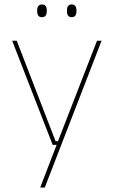

<svg xmlns="http://www.w3.org/2000/svg" viewBox="-20 -668 510 860"><path d="M229 -35.5H246.5L238 -31L414.5 -485.5H435L180.5 172H160L236.5 -26.5L241.5 -19H216L34.5 -485.5H55ZM168 -591Q157 -591 151.8 -597.8Q146.5 -604.5 146.5 -618.5V-621.5Q146.5 -634.5 151.8 -641.2Q157 -648 168 -648Q179 -648 184.2 -641.2Q189.5 -634.5 189.5 -621.5V-618.5Q189.5 -604.5 184.2 -597.8Q179 -591 168 -591ZM301.5 -591Q290.5 -591 285.2 -597.8Q280 -604.5 280 -618.5V-621.5Q280 -634.5 285.2 -641.2Q290.5 -648 301.5 -648Q312 -648 317.2 -641.2Q322.5 -634.5 322.5 -621.5V-618.5Q322.5 -604.5 317.2 -597.8Q312 -591 301.5 -591Z"/></svg>

Font: Anek Devanagari Medium Thin
Style: Regular
Weight: 250
Version: Version 1.003